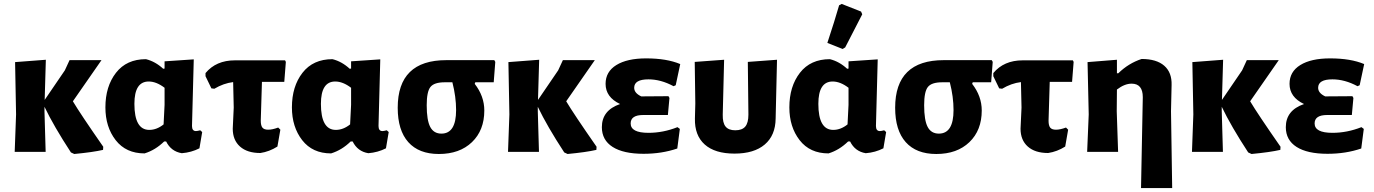

<svg xmlns="http://www.w3.org/2000/svg" viewBox="-20 -775 7013 980"><path d="M55 0 62 -191 57 -458 214 -470 208 -265 311 -416 335 -468H498L352 -258Q390 -194 507 -26L506 -10Q454 2 359 11L342 3Q255 -130 207 -230V-207L213 0Z M718 8Q623 8 570.5 -59.5Q518 -127 518 -227Q518 -334 572 -403.5Q626 -473 725 -473Q773 -461 813 -424L820 -425V-462L969 -472L960 -132Q960 -106 980 -106Q987 -106 1002 -110L1012 -101L998 -18Q957 3 908 7Q853 -2 828 -53H818Q773 -9 718 8ZM666 -245Q666 -112 742 -112Q780 -112 815 -140L820 -240V-327Q778 -359 739 -359Q666 -359 666 -245Z M1309 6Q1242 6 1205 -27Q1168 -60 1168 -118L1173 -226L1170 -356Q1121 -350 1074 -322L1059 -324L1029 -386V-402Q1083 -467 1179 -467H1435L1439 -459L1431 -357H1317L1311 -159Q1311 -134 1319.5 -123.5Q1328 -113 1349 -113Q1370 -113 1400 -124L1411 -113L1396 -27Q1355 -1 1309 6Z M1670 8Q1575 8 1522.5 -59.5Q1470 -127 1470 -227Q1470 -334 1524 -403.5Q1578 -473 1677 -473Q1725 -461 1765 -424L1772 -425V-462L1921 -472L1912 -132Q1912 -106 1932 -106Q1939 -106 1954 -110L1964 -101L1950 -18Q1909 3 1860 7Q1805 -2 1780 -53H1770Q1725 -9 1670 8ZM1618 -245Q1618 -112 1694 -112Q1732 -112 1767 -140L1772 -240V-327Q1730 -359 1691 -359Q1618 -359 1618 -245Z M2220 11Q2118 11 2064 -49.5Q2010 -110 2010 -225Q2010 -468 2258 -468H2503L2508 -459L2500 -355H2406L2403 -347Q2452 -284 2452 -211Q2452 -110 2389 -49.5Q2326 11 2220 11ZM2233 -93Q2308 -93 2308 -213Q2308 -281 2289 -355H2250Q2196 -355 2177 -331Q2158 -307 2158 -238Q2158 -161 2176 -127Q2194 -93 2233 -93Z M2573 0 2580 -191 2575 -458 2732 -470 2726 -265 2829 -416 2853 -468H3016L2870 -258Q2908 -194 3025 -26L3024 -10Q2972 2 2877 11L2860 3Q2773 -130 2725 -230V-207L2731 0Z M3265 10Q3162 10 3107 -25Q3052 -60 3052 -126Q3052 -212 3145 -244Q3071 -279 3071 -347Q3071 -409 3126 -443Q3181 -477 3278 -477Q3383 -477 3452 -448L3429 -340L3418 -335Q3353 -370 3290 -370Q3217 -370 3217 -327Q3217 -300 3253 -283L3392 -284L3397 -275L3389 -188H3263Q3199 -188 3199 -145Q3199 -97 3290 -97Q3365 -97 3438 -126L3450 -117L3437 -17Q3358 10 3265 10Z M3527 -170 3529 -247 3526 -459 3676 -470 3669 -190Q3668 -148 3683.5 -129Q3699 -110 3733 -110Q3768 -110 3784 -129Q3800 -148 3800 -190L3797 -459L3946 -470L3939 -170Q3938 -84 3883.5 -37.5Q3829 9 3729 9Q3629 9 3577 -37.5Q3525 -84 3527 -170Z M4263 -748 4276 -755 4375 -716 4381 -702Q4364 -668 4294 -533L4281 -525L4203 -556Q4241 -671 4263 -748ZM4209 8Q4114 8 4061.5 -59.5Q4009 -127 4009 -227Q4009 -334 4063 -403.5Q4117 -473 4216 -473Q4264 -461 4304 -424L4311 -425V-462L4460 -472L4451 -132Q4451 -106 4471 -106Q4478 -106 4493 -110L4503 -101L4489 -18Q4448 3 4399 7Q4344 -2 4319 -53H4309Q4264 -9 4209 8ZM4157 -245Q4157 -112 4233 -112Q4271 -112 4306 -140L4311 -240V-327Q4269 -359 4230 -359Q4157 -359 4157 -245Z M4759 11Q4657 11 4603 -49.5Q4549 -110 4549 -225Q4549 -468 4797 -468H5042L5047 -459L5039 -355H4945L4942 -347Q4991 -284 4991 -211Q4991 -110 4928 -49.5Q4865 11 4759 11ZM4772 -93Q4847 -93 4847 -213Q4847 -281 4828 -355H4789Q4735 -355 4716 -331Q4697 -307 4697 -238Q4697 -161 4715 -127Q4733 -93 4772 -93Z M5330 6Q5263 6 5226 -27Q5189 -60 5189 -118L5194 -226L5191 -356Q5142 -350 5095 -322L5080 -324L5050 -386V-402Q5104 -467 5200 -467H5456L5460 -459L5452 -357H5338L5332 -159Q5332 -134 5340.5 -123.5Q5349 -113 5370 -113Q5391 -113 5421 -124L5432 -113L5417 -27Q5376 -1 5330 6Z M5681 -470V-401H5688Q5740 -452 5807 -474Q5883 -474 5922.5 -439.5Q5962 -405 5960 -341L5957 -207L5963 185H5804L5813 -279Q5813 -348 5756 -348Q5720 -348 5681 -318L5680 -207L5687 0H5529L5537 -191L5531 -458Z M6064 0 6071 -191 6066 -458 6223 -470 6217 -265 6320 -416 6344 -468H6507L6361 -258Q6399 -194 6516 -26L6515 -10Q6463 2 6368 11L6351 3Q6264 -130 6216 -230V-207L6222 0Z M6756 10Q6653 10 6598 -25Q6543 -60 6543 -126Q6543 -212 6636 -244Q6562 -279 6562 -347Q6562 -409 6617 -443Q6672 -477 6769 -477Q6874 -477 6943 -448L6920 -340L6909 -335Q6844 -370 6781 -370Q6708 -370 6708 -327Q6708 -300 6744 -283L6883 -284L6888 -275L6880 -188H6754Q6690 -188 6690 -145Q6690 -97 6781 -97Q6856 -97 6929 -126L6941 -117L6928 -17Q6849 10 6756 10Z"/></svg>

Font: Alegreya Sans ExtraBold
Style: Regular
Weight: 800
Designer: Juan Pablo del Peral
Foundry: Huerta Tipografica
Version: Version 2.007